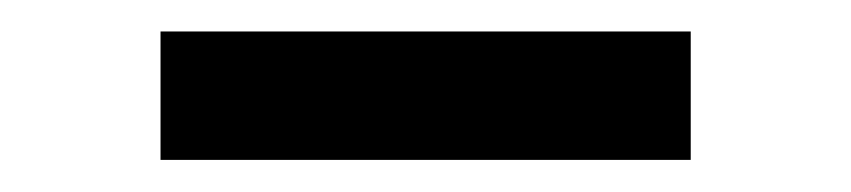

<svg xmlns="http://www.w3.org/2000/svg" viewBox="-20 -730 541 122"><path d="M418.9 -628.4H82V-710H418.9Z"/></svg>

Font: SteelSelectRoboto
Style: Roboto-Bold
Weight: 700
Designer: Google
Version: Version 2.137; 2017